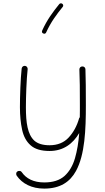

<svg xmlns="http://www.w3.org/2000/svg" viewBox="-20 -879 615 1129"><path d="M127 -491.7H124.5C116.7 -491.7 108.9 -485.8 107.4 -476.1C100.6 -416 97.2 -310.1 97.2 -248.5C97.2 -199.2 101.6 -155.3 109.9 -116.7C118.2 -77.6 134.8 -46.9 159.7 -24.9C184.6 -2.4 221.7 8.8 271.5 8.8C353 8.8 409.2 -34.2 445.8 -96.7C441.9 -42 433.6 7.3 420.9 51.3C408.2 95.2 387.7 129.9 359.4 155.8C330.6 181.2 291 193.8 240.2 193.8C177.2 193.8 133.8 170.9 107.9 133.3C102.5 125.5 95.2 126 92.8 126C89.4 126 85.9 127 82.5 128.9C74.7 134.3 75.2 141.6 75.2 143.6C75.2 147 76.2 150.4 78.1 153.8C110.8 201.2 166.5 230 240.2 230C333.5 230 391.6 190.9 426.8 126.5C479.5 30.3 484.9 -117.2 484.9 -260.7C484.9 -346.2 484.4 -423.8 482.4 -471.2C482.4 -481 474.6 -488.3 465.3 -488.3H463.9C454.1 -488.3 446.8 -480.5 446.8 -471.2V-469.7C447.8 -446.3 448.7 -416 449.2 -379.4C449.7 -342.3 449.7 -304.7 449.7 -266.6V-228C449.7 -215.3 449.7 -202.6 449.2 -189.9C447.8 -188.5 446.3 -186 445.3 -183.6C432.1 -137.2 411.1 -99.6 383.3 -69.8C355.5 -40 317.9 -24.9 271.5 -24.9C231.4 -24.9 201.7 -34.2 181.6 -52.2C142.1 -88.9 132.3 -157.2 132.3 -248.5C132.3 -307.1 135.7 -412.1 142.6 -472.2V-474.6C142.6 -481.9 136.2 -491.2 127 -491.7ZM346.7 -856.4C344.2 -858.4 341.8 -859.4 338.9 -859.4C338.4 -859.4 332.5 -859.9 328.1 -854.5C291.5 -809.1 256.8 -763.2 228 -699.2C227.1 -696.8 226.6 -694.8 226.6 -692.9C226.6 -688.5 229 -684.6 234.4 -682.1C236.8 -681.2 238.8 -680.7 240.7 -680.7C245.1 -680.7 249 -683.1 251.5 -688.5C279.3 -749.5 312 -793 348.6 -838.4C350.6 -840.8 351.6 -843.3 351.6 -845.7C351.6 -847.2 352.1 -852.1 346.7 -856.4Z"/></svg>

Font: Mikhak ExtraLight
Style: Regular
Weight: 200
Designer: Amin Abedi
Version: Version 3.2